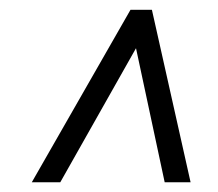

<svg xmlns="http://www.w3.org/2000/svg" viewBox="-20 -731 448 395"><path d="M259.8 -631.8 104 -356H45.4L248.5 -710.9H292.5L372.1 -356H318.8Z"/></svg>

Font: RobotoInd Light
Style: Italic
Weight: 300
Italic angle: -12°
Designer: Google
Version: Version 2.001151; 2014